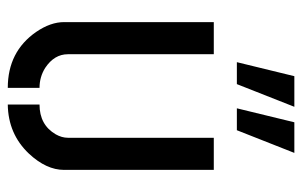

<svg xmlns="http://www.w3.org/2000/svg" viewBox="-162 -613 780 496"><g transform="rotate(90 228.0 -365.0)"><path d="M259.8 -586.9 295.9 -735.4H375L316.4 -586.9ZM140.6 -586.9 176.8 -735.4H255.9L197.3 -586.9ZM37.1 -140.6V-527.3H120.1V-150.4Q120.1 -115.2 155.3 -91.8Q178.7 -77.1 207 -77.1V4.9Q113.3 4.9 62.5 -68.4Q37.1 -105.5 37.1 -140.6ZM250 4.9V-77.1Q302.7 -77.1 327.1 -119.1Q335.9 -134.8 335.9 -150.4V-527.3H418.9V-140.6Q418.9 -94.7 377 -49.8Q326.2 3.9 250 4.9Z"/></g></svg>

Font: Post No Bills Colombo
Style: SemiBold
Weight: 700
Designer: Kosala Senevirathne, Siva Puranthara, Lasantha Premarathna, Tharique Azeez
Foundry: Mooniak
Version: Version 1.220 ; ttfautohint (v1.5)